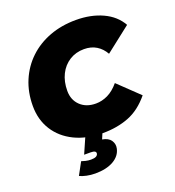

<svg xmlns="http://www.w3.org/2000/svg" viewBox="-166 -846 1109 1216"><g transform="rotate(-20 389.0 -238.0)"><path d="M400 16Q292 16 211 -23.5Q130 -63 85.5 -133.5Q41 -204 41 -297Q41 -389 73.5 -466Q106 -543 165 -599Q224 -655 305 -685.5Q386 -716 483 -716Q584 -716 662 -680Q740 -644 778 -576L608 -443Q586 -482 551 -503.5Q516 -525 468 -525Q413 -525 370 -498Q327 -471 303 -423Q279 -375 279 -312Q279 -251 318.5 -213Q358 -175 423 -175Q464 -175 503.5 -194Q543 -213 579 -256L718 -123Q654 -45 575.5 -14.5Q497 16 400 16ZM268 240Q238 240 210 234Q182 228 164 219L209 136Q220 140 237 144Q254 148 272 148Q295 148 306 142Q317 136 319 126Q324 104 285 104H241L291 -10H407L381 52Q422 59 438.5 83.5Q455 108 449 137Q439 185 391 212.5Q343 240 268 240Z"/></g></svg>

Font: Montserrat Black
Style: Italic
Weight: 900
Italic angle: -11.3°
Designer: Julieta Ulanovsky
Foundry: Julieta Ulanovsky
Version: Version 9.000; ttfautohint (v1.8.4.7-5d5b)